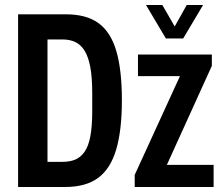

<svg xmlns="http://www.w3.org/2000/svg" viewBox="-20 -744 891 764"><path d="M52 0V-687H243Q324 -687 372.5 -651.5Q421 -616 443 -540.5Q465 -465 465 -345Q465 -226 442.5 -149.5Q420 -73 371 -36.5Q322 0 240 0ZM169 -100H229Q258 -100 279.5 -109Q301 -118 316.5 -140Q332 -162 339.5 -201.5Q347 -241 347 -302V-374Q347 -435 339.5 -476Q332 -517 317 -541.5Q302 -566 280 -576.5Q258 -587 229 -587H169ZM516 0V-48L696 -441H529V-527H823V-482L644 -88H830V0ZM561 -724H626L697 -601H654L723 -724H788L709 -591H640Z"/></svg>

Font: Archivo ExtraCondensed SemiBold
Style: Regular
Weight: 600
Width: 2
Designer: Hector Gatti
Foundry: Omnibus-Type
Version: Version 2.001